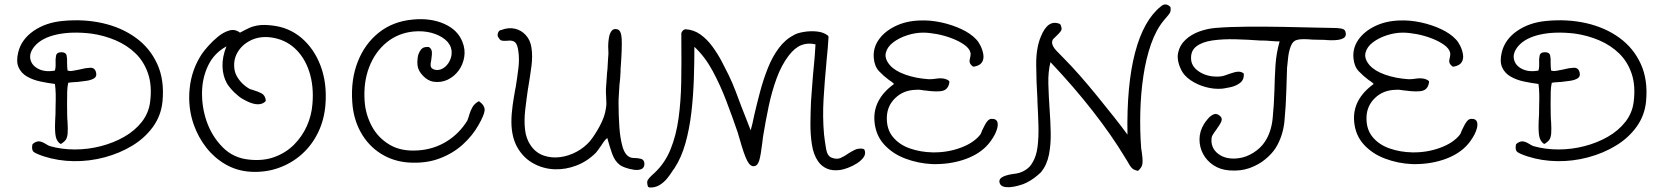

<svg xmlns="http://www.w3.org/2000/svg" viewBox="-20 -708 7392 853"><path d="M176 -13Q142 -24 130.5 -32.5Q119 -41 124 -66L125 -68Q139 -80 152 -80Q165 -80 184 -68Q188 -65 192.5 -63Q197 -61 201 -59Q254 -44 312.5 -44Q371 -44 427.5 -58.5Q484 -73 531.5 -100Q579 -127 610 -166.5Q641 -206 647 -256Q656 -327 638 -380.5Q620 -434 582.5 -470.5Q545 -507 493.5 -529Q442 -551 384 -559Q297 -569 231.5 -554.5Q166 -540 134 -503Q109 -473 115 -445Q121 -417 150.5 -402Q180 -387 223 -394Q228 -402 227 -430Q226 -445 229 -460.5Q232 -476 253 -476Q273 -476 276 -461Q279 -446 278 -431Q278 -430 278 -429Q278 -421 278.5 -412Q279 -403 280 -395Q290 -391 303.5 -393.5Q317 -396 333 -399Q335 -400 336 -400Q337 -400 337 -400Q359 -406 380.5 -407Q402 -408 407 -385Q411 -368 398 -360Q385 -352 364.5 -349Q344 -346 325 -344H324Q312 -343 301.5 -342.5Q291 -342 283 -340Q279 -322 278.5 -299.5Q278 -277 278 -252Q278 -248 278 -244.5Q278 -241 278 -237Q278 -215 278.5 -194.5Q279 -174 280 -169Q282 -134 280.5 -115.5Q279 -97 272.5 -87.5Q266 -78 252 -69H248Q232 -80 227.5 -102.5Q223 -125 225 -171Q226 -179 226.5 -201Q227 -223 227 -239Q228 -265 227.5 -290Q227 -315 224 -335Q192 -339 159 -346Q126 -353 100 -368Q74 -383 62.5 -409Q51 -435 61 -476Q75 -533 129 -570.5Q183 -608 259 -615Q353 -624 436.5 -605Q520 -586 583 -540.5Q646 -495 678.5 -424Q711 -353 702 -258Q696 -195 660 -145Q624 -95 568 -61Q512 -27 444.5 -9Q377 9 307.5 8Q238 7 176 -13Z M1092 55Q1032 51 982.5 22.5Q933 -6 897.5 -51Q862 -96 842 -151Q814 -228 822.5 -314Q831 -400 878 -470Q887 -483 906 -504.5Q925 -526 949 -545.5Q973 -565 998.5 -572.5Q1024 -580 1046 -563Q1047 -564 1050 -565Q1070 -576 1087.5 -584Q1105 -592 1128.5 -595.5Q1152 -599 1187 -595Q1264 -587 1320 -539Q1376 -491 1404.5 -415Q1433 -339 1426 -245Q1421 -177 1393.5 -120Q1366 -63 1320.5 -22.5Q1275 18 1216.5 38.5Q1158 59 1092 55ZM1086 1Q1149 8 1199.5 -10.5Q1250 -29 1286 -65Q1322 -101 1343 -147.5Q1364 -194 1368 -245Q1375 -325 1354 -389.5Q1333 -454 1289 -494Q1245 -534 1182 -542Q1133 -548 1093.5 -528.5Q1054 -509 1034 -473Q1014 -437 1023 -393Q1028 -371 1046 -349Q1064 -327 1089 -313Q1093 -311 1094 -311Q1099 -310 1102 -309Q1105 -308 1110 -306Q1125 -302 1141.5 -293.5Q1158 -285 1161 -262L1158 -256Q1126 -228 1057 -269Q1040 -279 1021 -297.5Q1002 -316 989 -336Q970 -369 968.5 -412Q967 -455 986 -502Q931 -472 904.5 -416.5Q878 -361 877.5 -295.5Q877 -230 898 -169Q921 -103 968.5 -54.5Q1016 -6 1086 1Z M1795 14Q1726 9 1671 -26Q1616 -61 1583 -120Q1550 -179 1545 -254Q1538 -354 1569.5 -434Q1601 -514 1663.5 -563.5Q1726 -613 1813 -621Q1892 -629 1952.5 -602.5Q2013 -576 2034 -523Q2048 -489 2042.5 -455Q2037 -421 2017.5 -394.5Q1998 -368 1969 -354Q1940 -340 1905 -345Q1881 -349 1859.5 -371Q1838 -393 1835 -417Q1833 -431 1835.5 -451Q1838 -471 1849.5 -486.5Q1861 -502 1885 -499L1887 -498Q1897 -491 1898.5 -479Q1900 -467 1896 -442Q1892 -425 1893.5 -414Q1895 -403 1912 -398Q1932 -394 1950 -405.5Q1968 -417 1978.5 -439Q1989 -461 1986 -485Q1982 -512 1958 -532Q1934 -552 1897.5 -562Q1861 -572 1817 -568Q1748 -561 1697 -519Q1646 -477 1620 -409.5Q1594 -342 1600 -258Q1604 -200 1631.5 -148Q1659 -96 1711 -65Q1763 -34 1840 -40Q1908 -45 1964 -79.5Q2020 -114 2056 -172Q2062 -186 2065 -199Q2070 -216 2079 -232Q2088 -248 2107 -258L2110 -257Q2135 -238 2133 -217Q2131 -196 2105 -151Q2079 -105 2035.5 -65.5Q1992 -26 1931.5 -3.5Q1871 19 1795 14Z M2443 44Q2394 42 2350.5 18.5Q2307 -5 2280 -50.5Q2253 -96 2252 -164Q2252 -201 2257.5 -240Q2263 -279 2270 -316Q2270 -317 2271 -320Q2278 -363 2283 -404Q2288 -445 2283 -480Q2279 -511 2268 -520.5Q2257 -530 2234 -527Q2234 -527 2233 -527Q2224 -526 2213 -527Q2202 -528 2197 -538Q2188 -547 2192 -560.5Q2196 -574 2208 -575Q2239 -587 2267.5 -580.5Q2296 -574 2316 -552Q2336 -530 2341 -497Q2347 -459 2341 -413.5Q2335 -368 2327 -321V-319Q2327 -318 2326 -316Q2319 -268 2313.5 -221Q2308 -174 2312.5 -132.5Q2317 -91 2339 -60Q2362 -28 2396.5 -16.5Q2431 -5 2469 -10Q2507 -15 2542 -34Q2577 -53 2601 -81Q2623 -108 2645 -149Q2667 -190 2672 -227Q2674 -237 2674 -249.5Q2674 -262 2673 -275V-276Q2672 -285 2672 -294.5Q2672 -304 2672 -313Q2673 -330 2674.5 -348Q2676 -366 2677 -385Q2679 -399 2679.5 -413Q2680 -427 2681 -440Q2682 -447 2682 -454Q2682 -461 2683 -468Q2683 -469 2683 -474Q2682 -484 2682 -502Q2682 -520 2685 -539Q2688 -558 2696.5 -570Q2705 -582 2722 -578Q2740 -574 2742 -535.5Q2744 -497 2738 -414Q2737 -407 2737 -401.5Q2737 -396 2737 -390Q2736 -374 2735 -358.5Q2734 -343 2732 -330Q2731 -308 2729.5 -288.5Q2728 -269 2728 -252Q2728 -199 2731.5 -146Q2735 -93 2746 -55.5Q2757 -18 2780 -9Q2782 -8 2785 -7.5Q2788 -7 2794 -6H2800Q2812 -6 2827 -2.5Q2842 1 2843 19Q2843 38 2829 43.5Q2815 49 2795 46Q2775 43 2757.5 36.5Q2740 30 2734 25Q2711 8 2699 -26.5Q2687 -61 2678 -95Q2669 -88 2662.5 -78.5Q2656 -69 2650 -60Q2635 -38 2627 -29Q2589 9 2540.5 27.5Q2492 46 2443 44Z M2866 125 2859 122Q2852 101 2858 91.5Q2864 82 2875 72Q2876 71 2876 71Q2879 68 2882 65.5Q2885 63 2888 60Q2934 17 2959 -44.5Q2984 -106 2994.5 -181.5Q3005 -257 3006.5 -344Q3008 -431 3007 -526Q3007 -535 3007 -543.5Q3007 -552 3007 -561Q3012 -575 3024 -578H3026Q3062 -576 3091.5 -555Q3121 -534 3144.5 -502Q3168 -470 3186 -436Q3204 -402 3217 -375Q3234 -340 3247.5 -304.5Q3261 -269 3274 -234Q3285 -207 3295 -180.5Q3305 -154 3315 -129Q3323 -156 3331 -197Q3343 -249 3357.5 -303Q3372 -357 3392 -407Q3412 -457 3441 -495.5Q3470 -534 3510 -554Q3525 -562 3553 -566.5Q3581 -571 3610 -568Q3639 -565 3658 -550L3661 -545Q3660 -522 3657.5 -494.5Q3655 -467 3652 -437Q3652 -434 3651.5 -430.5Q3651 -427 3651 -424Q3644 -352 3639 -270Q3634 -188 3641 -110Q3645 -75 3650.5 -44.5Q3656 -14 3676 -7Q3698 1 3714 -6Q3730 -13 3746 -24L3747 -25Q3761 -34 3777 -42Q3793 -50 3814 -47L3820 -44Q3828 -26 3817.5 -10.5Q3807 5 3787.5 17.5Q3768 30 3747.5 37.5Q3727 45 3714 47Q3678 52 3653.5 41Q3629 30 3614 8Q3594 -21 3587 -66Q3580 -111 3580.5 -161Q3581 -211 3583 -256Q3585 -287 3587.5 -317.5Q3590 -348 3592 -376Q3593 -384 3593.5 -392Q3594 -400 3595 -407Q3598 -437 3600 -463Q3602 -489 3603 -511Q3569 -519 3540 -507.5Q3511 -496 3484 -461Q3452 -419 3430.5 -360.5Q3409 -302 3395 -235.5Q3381 -169 3370 -101Q3369 -96 3368.5 -89.5Q3368 -83 3367 -76Q3360 -18 3353 5Q3346 28 3332 30Q3314 34 3299.5 6Q3285 -22 3265 -94Q3261 -105 3260 -110.5Q3259 -116 3258 -118Q3234 -188 3207 -259Q3180 -330 3146 -393Q3112 -456 3065 -500Q3065 -431 3062.5 -356Q3060 -281 3051.5 -208Q3043 -135 3025 -71Q3007 -7 2976 40Q2974 43 2970 48Q2959 66 2944.5 84Q2930 102 2910.5 114Q2891 126 2866 125Z M4121 21Q4059 18 4002 -3.5Q3945 -25 3907.5 -66.5Q3870 -108 3865 -169Q3857 -266 3952 -335Q3951 -336 3950 -337Q3949 -338 3948 -339Q3944 -342 3940 -345.5Q3936 -349 3929 -353Q3906 -370 3885.5 -391.5Q3865 -413 3862 -450Q3858 -494 3883.5 -531Q3909 -568 3957 -591.5Q4005 -615 4066 -617Q4113 -619 4161.5 -608.5Q4210 -598 4251.5 -578.5Q4293 -559 4317 -533Q4327 -523 4336 -505Q4345 -487 4348.5 -467Q4352 -447 4343 -432Q4334 -417 4308 -412H4303Q4291 -421 4288.5 -429.5Q4286 -438 4290 -451Q4293 -466 4292 -472Q4288 -492 4265 -508.5Q4242 -525 4209.5 -537.5Q4177 -550 4142.5 -556.5Q4108 -563 4081 -563Q4047 -563 4011 -551.5Q3975 -540 3948.5 -520Q3922 -500 3915.5 -473.5Q3909 -447 3934 -418Q3956 -393 4002 -376.5Q4048 -360 4107 -356Q4114 -356 4121 -356.5Q4128 -357 4135 -358Q4177 -365 4197 -348L4198 -344Q4194 -313 4171 -305.5Q4148 -298 4090 -306Q4089 -306 4088 -306Q4077 -308 4067.5 -309Q4058 -310 4050 -309Q3995 -308 3958.5 -273.5Q3922 -239 3920 -189Q3918 -135 3946.5 -100Q3975 -65 4022.5 -48.5Q4070 -32 4124 -31Q4189 -30 4247.5 -51.5Q4306 -73 4335 -110Q4336 -111 4338 -115Q4340 -119 4344 -130Q4357 -158 4366 -169Q4375 -180 4385 -180Q4408 -181 4412 -162.5Q4416 -144 4400 -111Q4383 -79 4361 -57Q4322 -18 4258.5 2.5Q4195 23 4121 21Z M4526 110Q4480 126 4451 123.5Q4422 121 4420 99Q4417 72 4495 63Q4518 59 4537 46.5Q4556 34 4566 16Q4584 -12 4589.5 -55.5Q4595 -99 4593.5 -151Q4592 -203 4589 -258Q4589 -264 4589 -267Q4584 -346 4583.5 -420.5Q4583 -495 4604 -545Q4636 -625 4690 -601Q4698 -585 4696 -576.5Q4694 -568 4674 -549Q4666 -542 4660 -535.5Q4654 -529 4654 -518Q4655 -502 4674 -482Q4693 -462 4713 -442Q4740 -415 4777 -373Q4814 -331 4853.5 -282.5Q4893 -234 4929 -188.5Q4965 -143 4989 -110Q4985 -331 5023 -475Q5061 -619 5138 -680Q5159 -698 5180 -677Q5181 -670 5181 -665.5Q5181 -661 5180 -658Q5179 -651 5172.5 -643.5Q5166 -636 5151 -618Q5116 -576 5093.5 -511.5Q5071 -447 5059.5 -369Q5048 -291 5046 -208.5Q5044 -126 5050 -48Q5051 -44 5051.5 -39Q5052 -34 5053 -29Q5058 7 5055 22Q5052 37 5036 51Q5019 48 5010 40Q5001 32 4986 4Q4983 -1 4980.5 -4.5Q4978 -8 4976 -12Q4918 -108 4834.5 -215Q4751 -322 4647 -432Q4636 -389 4637.5 -335Q4639 -281 4643 -224Q4647 -170 4648 -117.5Q4649 -65 4640 -20Q4631 25 4605 57Q4602 60 4590 70.5Q4578 81 4561 92Q4544 103 4526 110Z M5441 49Q5401 46 5371 26Q5341 6 5325 -24Q5309 -54 5309 -89Q5309 -124 5329 -157Q5330 -158 5331 -160Q5336 -168 5347 -181Q5358 -194 5372 -200Q5386 -206 5401 -192Q5411 -183 5406.5 -170Q5402 -157 5383 -131Q5364 -106 5363 -97Q5357 -52 5391.5 -25Q5426 2 5482 -5Q5516 -9 5548.5 -29.5Q5581 -50 5600 -79Q5628 -122 5634 -181.5Q5640 -241 5642 -308Q5643 -361 5646.5 -416.5Q5650 -472 5665 -524Q5655 -524 5645.5 -524.5Q5636 -525 5625 -526Q5615 -527 5605 -527.5Q5595 -528 5584 -528Q5582 -528 5578 -528Q5525 -532 5469.5 -533.5Q5414 -535 5367.5 -528.5Q5321 -522 5294.5 -501.5Q5268 -481 5272 -441Q5276 -408 5312.5 -386.5Q5349 -365 5398 -368Q5410 -369 5421 -372.5Q5432 -376 5442 -380Q5467 -389 5481 -389.5Q5495 -390 5505 -382L5506 -379Q5507 -353 5489 -339.5Q5471 -326 5448 -321Q5425 -316 5410 -314Q5373 -311 5335.5 -321.5Q5298 -332 5269 -352Q5240 -372 5228 -397Q5207 -440 5214 -473.5Q5221 -507 5246.5 -531Q5272 -555 5308 -568Q5344 -581 5381 -584Q5445 -589 5523.5 -589.5Q5602 -590 5684.5 -588.5Q5767 -587 5844 -585Q5857 -585 5870 -584.5Q5883 -584 5896 -584Q5898 -584 5903 -584Q5921 -584 5939.5 -581Q5958 -578 5959 -559Q5963 -524 5873 -530Q5870 -531 5858 -531Q5846 -531 5832.5 -531.5Q5819 -532 5811 -532Q5790 -534 5772 -534Q5754 -534 5743 -531Q5725 -527 5716 -506Q5707 -485 5703.5 -458Q5700 -431 5698 -407Q5697 -391 5697 -375Q5697 -359 5696 -343Q5696 -335 5695.5 -327Q5695 -319 5695 -311Q5693 -237 5686.5 -170Q5680 -103 5647 -50Q5631 -25 5601.5 -0.5Q5572 24 5532 38.5Q5492 53 5441 49Z M6252 21Q6190 18 6133 -3.5Q6076 -25 6038.5 -66.5Q6001 -108 5996 -169Q5988 -266 6083 -335Q6082 -336 6081 -337Q6080 -338 6079 -339Q6075 -342 6071 -345.5Q6067 -349 6060 -353Q6037 -370 6016.5 -391.5Q5996 -413 5993 -450Q5989 -494 6014.5 -531Q6040 -568 6088 -591.5Q6136 -615 6197 -617Q6244 -619 6292.5 -608.5Q6341 -598 6382.5 -578.5Q6424 -559 6448 -533Q6458 -523 6467 -505Q6476 -487 6479.5 -467Q6483 -447 6474 -432Q6465 -417 6439 -412H6434Q6422 -421 6419.5 -429.5Q6417 -438 6421 -451Q6424 -466 6423 -472Q6419 -492 6396 -508.5Q6373 -525 6340.5 -537.5Q6308 -550 6273.5 -556.5Q6239 -563 6212 -563Q6178 -563 6142 -551.5Q6106 -540 6079.5 -520Q6053 -500 6046.5 -473.5Q6040 -447 6065 -418Q6087 -393 6133 -376.5Q6179 -360 6238 -356Q6245 -356 6252 -356.5Q6259 -357 6266 -358Q6308 -365 6328 -348L6329 -344Q6325 -313 6302 -305.5Q6279 -298 6221 -306Q6220 -306 6219 -306Q6208 -308 6198.5 -309Q6189 -310 6181 -309Q6126 -308 6089.5 -273.5Q6053 -239 6051 -189Q6049 -135 6077.5 -100Q6106 -65 6153.5 -48.5Q6201 -32 6255 -31Q6320 -30 6378.5 -51.5Q6437 -73 6466 -110Q6467 -111 6469 -115Q6471 -119 6475 -130Q6488 -158 6497 -169Q6506 -180 6516 -180Q6539 -181 6543 -162.5Q6547 -144 6531 -111Q6514 -79 6492 -57Q6453 -18 6389.5 2.5Q6326 23 6252 21Z M6767 -13Q6733 -24 6721.5 -32.5Q6710 -41 6715 -66L6716 -68Q6730 -80 6743 -80Q6756 -80 6775 -68Q6779 -65 6783.5 -63Q6788 -61 6792 -59Q6845 -44 6903.5 -44Q6962 -44 7018.5 -58.5Q7075 -73 7122.5 -100Q7170 -127 7201 -166.5Q7232 -206 7238 -256Q7247 -327 7229 -380.5Q7211 -434 7173.5 -470.5Q7136 -507 7084.5 -529Q7033 -551 6975 -559Q6888 -569 6822.5 -554.5Q6757 -540 6725 -503Q6700 -473 6706 -445Q6712 -417 6741.5 -402Q6771 -387 6814 -394Q6819 -402 6818 -430Q6817 -445 6820 -460.5Q6823 -476 6844 -476Q6864 -476 6867 -461Q6870 -446 6869 -431Q6869 -430 6869 -429Q6869 -421 6869.5 -412Q6870 -403 6871 -395Q6881 -391 6894.5 -393.5Q6908 -396 6924 -399Q6926 -400 6927 -400Q6928 -400 6928 -400Q6950 -406 6971.5 -407Q6993 -408 6998 -385Q7002 -368 6989 -360Q6976 -352 6955.5 -349Q6935 -346 6916 -344H6915Q6903 -343 6892.5 -342.5Q6882 -342 6874 -340Q6870 -322 6869.5 -299.5Q6869 -277 6869 -252Q6869 -248 6869 -244.5Q6869 -241 6869 -237Q6869 -215 6869.5 -194.5Q6870 -174 6871 -169Q6873 -134 6871.5 -115.5Q6870 -97 6863.5 -87.5Q6857 -78 6843 -69H6839Q6823 -80 6818.5 -102.5Q6814 -125 6816 -171Q6817 -179 6817.5 -201Q6818 -223 6818 -239Q6819 -265 6818.5 -290Q6818 -315 6815 -335Q6783 -339 6750 -346Q6717 -353 6691 -368Q6665 -383 6653.5 -409Q6642 -435 6652 -476Q6666 -533 6720 -570.5Q6774 -608 6850 -615Q6944 -624 7027.5 -605Q7111 -586 7174 -540.5Q7237 -495 7269.5 -424Q7302 -353 7293 -258Q7287 -195 7251 -145Q7215 -95 7159 -61Q7103 -27 7035.5 -9Q6968 9 6898.5 8Q6829 7 6767 -13Z"/></svg>

Font: Yuji Hentaigana Akebono
Style: Regular
Weight: 400
Designer: Kataoka Yuji
Foundry: Kinuta Font Factory
Version: Version 3.002